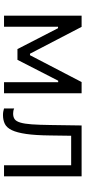

<svg xmlns="http://www.w3.org/2000/svg" viewBox="340 -900 567 1287"><g transform="rotate(90 623.5 -256.5)"><path d="M85 0H159V-362H169L309 -90H381L521 -363H531V0H605V-520H530L350 -174H340L160 -520H85Z M751 7Q785 7 810.5 -5.5Q836 -18 852.5 -52.5Q869 -87 878 -149Q887 -211 888 -309L890 -450H1088V0H1162V-520H821L818 -313Q817 -235 813.5 -186Q810 -137 801.5 -109Q793 -81 778.5 -71Q764 -61 741 -61Q733 -61 724 -62.5Q715 -64 707 -68V0Q717 3 727.5 5Q738 7 751 7Z"/></g></svg>

Font: Fixel Variable
Style: Regular
Weight: 100
Width: 3
Designer: AlfaBravo + MacPaw
Foundry: Kyrylo Tkachov, Marchela Mozhyna, Serhii Makarenko, Maria Weinstein, Zakhar Kryvoshyya
Version: Version 1.211